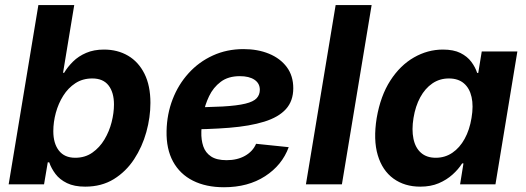

<svg xmlns="http://www.w3.org/2000/svg" viewBox="-20 -748 2135 779"><path d="M325.7 9.3Q281.2 9.3 251.7 -5.1Q222.2 -19.5 205.1 -42.2Q188 -64.9 179.7 -89.4H173.8L158.7 0H15.1L135.7 -727.5H281.2L235.8 -452.6H240.2Q254.4 -476.6 276.4 -498.3Q298.3 -520 329.6 -533.4Q360.8 -546.9 401.9 -546.9Q457 -546.9 499.5 -522Q542 -497.1 566.2 -448.7Q590.3 -400.4 590.3 -330.6Q590.3 -272 573.7 -212.2Q557.1 -152.3 524.2 -102.1Q491.2 -51.8 441.7 -21.2Q392.1 9.3 325.7 9.3ZM285.2 -107.9Q325.2 -107.9 354.7 -128.7Q384.3 -149.4 403.8 -182.1Q423.3 -214.8 432.9 -252.4Q442.4 -290 442.4 -324.2Q442.4 -373 420.4 -401.4Q398.4 -429.7 354.5 -429.7Q315.4 -429.7 285.9 -410.4Q256.3 -391.1 236.6 -359.6Q216.8 -328.1 206.5 -290.3Q196.3 -252.4 196.3 -215.8Q196.3 -166 219 -137Q241.7 -107.9 285.2 -107.9Z M888.7 11.7Q815.9 11.7 762.9 -14.9Q710 -41.5 682.1 -92.5Q654.3 -143.6 655.8 -216.3Q657.2 -285.2 680.4 -345.2Q703.6 -405.3 745.4 -451.2Q787.1 -497.1 843.8 -522.9Q900.4 -548.8 967.8 -548.8Q1025.9 -548.8 1071.5 -530Q1117.2 -511.2 1143.6 -475.8Q1169.9 -440.4 1169.9 -390.1Q1169.9 -338.4 1140.1 -305.4Q1110.4 -272.5 1052.2 -254.4Q994.1 -236.3 909.4 -229.5Q824.7 -222.7 714.8 -222.7L730 -312.5Q823.2 -312.5 882.8 -315.9Q942.4 -319.3 975.3 -327.4Q1008.3 -335.4 1021.2 -349.4Q1034.2 -363.3 1034.2 -383.8Q1034.2 -409.7 1012.7 -424.3Q991.2 -439 953.1 -439Q905.8 -439 875.5 -416Q845.2 -393.1 828.4 -357.9Q811.5 -322.8 804.4 -283.9Q797.4 -245.1 796.9 -212.9Q795.9 -180.7 804.7 -154.5Q813.5 -128.4 836.2 -113.3Q858.9 -98.1 899.4 -98.1Q942.9 -98.1 974.4 -116Q1005.9 -133.8 1019 -164.6L1151.4 -150.9Q1124.5 -77.6 1055.4 -33Q986.3 11.7 888.7 11.7Z M1487.8 -727.5 1367.2 0H1221.2L1341.8 -727.5Z M1685.1 9.3Q1621.6 9.3 1576.4 -23.4Q1531.2 -56.2 1512.7 -118.4Q1494.1 -180.7 1508.3 -269Q1523.9 -359.4 1563.7 -421.1Q1603.5 -482.9 1659.4 -514.9Q1715.3 -546.9 1776.9 -546.9Q1820.3 -546.9 1848.1 -533Q1876 -519 1892.3 -497.1Q1908.7 -475.1 1916 -452.1H1920.4L1934.6 -539.1H2079.1L1990.2 0H1846.7L1860.4 -85H1855Q1839.8 -61 1815.9 -39.6Q1792 -18.1 1759.8 -4.4Q1727.5 9.3 1685.1 9.3ZM1748 -107.9Q1785.6 -107.9 1815.4 -128.2Q1845.2 -148.4 1865.2 -184.8Q1885.3 -221.2 1893.1 -269.5Q1901.4 -318.4 1893.3 -354.2Q1885.3 -390.1 1862.1 -409.9Q1838.9 -429.7 1801.3 -429.7Q1763.7 -429.7 1734.1 -409.4Q1704.6 -389.2 1685.1 -353.3Q1665.5 -317.4 1657.7 -269.5Q1649.9 -221.7 1657.5 -185.1Q1665 -148.4 1688 -128.2Q1710.9 -107.9 1748 -107.9Z"/></svg>

Font: Inter 18pt
Style: Bold Italic
Weight: 700
Italic angle: -9.3988°
Designer: Rasmus Andersson
Foundry: rsms
Version: Version 4.001;git-66647c0bb